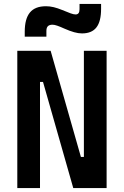

<svg xmlns="http://www.w3.org/2000/svg" viewBox="-20 -950 626 970"><path d="M350.1 0H518.6V-693.4H403.8V-157.2H388.7L235.8 -693.4H67.4V0H182.1V-536.1H197.3ZM105 -764.6H214.4V-793.9C214.4 -815.4 224.1 -825.2 245.6 -825.2C258.3 -825.2 277.8 -817.9 304.7 -805.7C342.3 -789.1 370.1 -781.2 394 -781.2C460.4 -781.2 490.7 -820.8 490.7 -905.8V-930.2H381.8V-903.3C381.8 -885.3 375 -877 361.8 -877C348.6 -877 331.1 -884.3 294.4 -899.4C263.2 -912.1 238.3 -918.5 212.4 -918.5C139.2 -918.5 105 -877.4 105 -789.1Z"/></svg>

Font: Cascadia Code PL SemiBold
Style: Regular
Weight: 600
Monospace: yes
Designer: Aaron Bell
Foundry: Saja Typeworks
Version: Version 2404.023